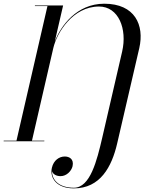

<svg xmlns="http://www.w3.org/2000/svg" viewBox="-84 -780 880 1060"><path d="M-63.5 -3.5 -64 0H160.5L161 -3.5H92.5L210.5 -515.5C230 -599 318 -744 462.5 -744C571 -744 619 -620 590.5 -496L480.5 -20C451 107 414 256.5 324 256.5C241 256.5 202.5 213 203.5 165.5C209 183 228.5 192.5 250.5 192.5C284 192.5 310.5 163.5 316.5 138C325.5 98 298.5 84 273.5 84C243 84 212 105 202.5 146C189.5 202.5 228 260 324 260C469 260 533 141.5 563 11.5L685 -514.5C714 -641.5 661 -759.5 491.5 -759.5C340 -759.5 251.5 -637.5 218.5 -551L264.5 -750H109L108.5 -746.5H178L7 -3.5Z"/></svg>

Font: Bodoni* 48pt
Style: Italic
Weight: 400
Italic angle: -13°
Version: Version 2.3